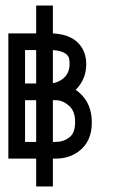

<svg xmlns="http://www.w3.org/2000/svg" viewBox="-20 -570 440 690"><path d="M170 -210V-60H180Q208 -60 229 -76Q250 -92 250 -131.5Q250 -171 227.5 -190.5Q205 -210 180 -210ZM70 -210V-60H110V-210ZM170 -390V-271Q191 -275 206 -287Q230 -306 230 -340Q230 -358 226 -366Q214 -387 170 -390ZM70 -390V-270H110V-390ZM110 -550H170V-450Q247 -446 276 -396Q290 -371 290 -340Q290 -285 252 -247Q259 -243 265 -237Q310 -198 310 -129.5Q310 -61 263 -26Q228 0 180 0H170V100H110V0H10V-450H110Z"/></svg>

Font: SOV_Station
Style: Bold
Weight: 700
Version: Version 1.00